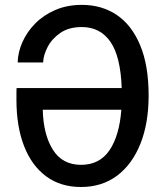

<svg xmlns="http://www.w3.org/2000/svg" viewBox="-20 -762 678 788"><path d="M312.5 5.5Q229 5.5 169.8 -38Q110.5 -81.5 79 -162Q47.5 -242.5 47.5 -352.5Q47.5 -370 47.5 -382.8Q47.5 -395.5 48 -400.5H479.5Q475 -530.5 433 -590.8Q391 -651 316 -651Q262.5 -651 227.8 -627Q193 -603 175.5 -569.2Q158 -535.5 157 -505.5H52.5Q53.5 -547.5 72 -589.2Q90.5 -631 124.5 -665.5Q158.5 -700 207 -721Q255.5 -742 316 -742Q397.5 -742 459 -700.8Q520.5 -659.5 555.2 -576.5Q590 -493.5 590 -369.5Q590 -257 556.5 -172.5Q523 -88 460.8 -41.2Q398.5 5.5 312.5 5.5ZM312.5 -85.5Q389 -85.5 429.5 -145.5Q470 -205.5 478 -311.5H155.5Q158 -209.5 197 -147.5Q236 -85.5 312.5 -85.5Z"/></svg>

Font: Epilogue Medium
Style: Regular
Weight: 500
Designer: Tyler Finck
Foundry: Etcetera Type Co
Version: Version 2.111; ttfautohint (v1.8.3)